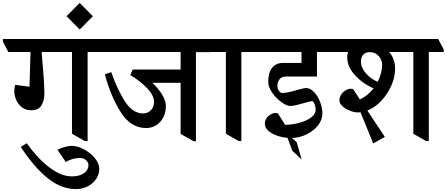

<svg xmlns="http://www.w3.org/2000/svg" viewBox="-60 -924 3059 1315"><path d="M642 -585V-568H540V42H521L433 -8V-568H225L227 -546Q244 -359 244 -282Q244 -239 225 -204Q206 -169 153 -169Q115 -169 89 -190Q63 -211 50.5 -241Q38 -271 38 -297Q38 -325 44 -343L142 -330L149 -568H-3L-40 -639V-657H603Z M433 284Q484 284 515 262Q546 240 546 208Q546 189 529.5 173.5Q513 158 486 158Q439 158 390 185L334 102Q353 91 381.5 83Q410 75 431 75Q470 75 514.5 98.5Q559 122 589.5 159Q620 196 620 233Q620 268 600 299.5Q580 331 543 351Q506 371 459 371Q361 371 268.5 298Q176 225 82 82L123 57Q195 158 276 221Q357 284 433 284Z M576 -813 486 -722 396 -813 486 -904Z M1385 -567H1282V43H1265L1177 -7V-357H983Q1026 -317 1051 -275Q1076 -233 1076 -198Q1076 -154 1058 -119.5Q1040 -85 1009 -66Q978 -47 942 -47Q835 -47 766.5 -156.5Q698 -266 658 -415L702 -430Q741 -316 794.5 -231.5Q848 -147 920 -147Q953 -147 974 -169.5Q995 -192 995 -225Q995 -272 944.5 -323Q894 -374 832 -410L849 -448H1177V-568H639L602 -639V-657H1347L1385 -585Z M1695 -585V-568H1593V42H1575L1487 -8V-568H1382L1345 -639V-657H1657Z M1840 -336Q1840 -318 1850 -302.5Q1860 -287 1872 -287Q1907 -287 1976 -308Q2022 -321 2037 -321Q2064 -321 2090 -294.5Q2116 -268 2132 -227Q2148 -186 2148 -147Q2148 -103 2118 -65Q2088 -27 2039.5 -3.5Q1991 20 1939 21L1972 50L2006 169L1942 108L1909 20Q1847 15 1800.5 -12Q1754 -39 1754 -77Q1754 -98 1765.5 -114.5Q1777 -131 1794 -140.5Q1811 -150 1825 -150Q1833 -150 1843 -148L1893 -69Q1945 -70 1993 -83.5Q2041 -97 2071.5 -120Q2102 -143 2102 -173Q2102 -190 2095.5 -208Q2089 -226 2080 -231Q2063 -231 2014 -216Q1952 -198 1927 -198Q1904 -198 1867.5 -224.5Q1831 -251 1804 -289.5Q1777 -328 1777 -363Q1777 -427 1804 -460Q1831 -493 1877 -493H2005V-568H1692L1655 -639V-657H2180L2219 -585V-568H2111V-400H1903Q1868 -400 1854 -380.5Q1840 -361 1840 -336Z M2877 -568V42H2858L2771 -8V-568H2605Q2646 -521 2646 -453Q2646 -397 2620.5 -338.5Q2595 -280 2551.5 -233.5Q2508 -187 2456 -167L2576 14L2496 58L2409 -155Q2402 -154 2390 -154Q2367 -154 2337 -165.5Q2307 -177 2286 -196Q2265 -215 2265 -236Q2265 -258 2277 -276.5Q2289 -295 2307 -305.5Q2325 -316 2340 -316Q2353 -316 2359 -313L2405 -243Q2458 -267 2499 -319Q2424 -351 2371 -409Q2318 -467 2318 -533Q2318 -552 2324 -568H2217L2180 -639V-657H2941L2979 -585V-568ZM2471 -567Q2446 -567 2429 -550.5Q2412 -534 2412 -503Q2412 -461 2446.5 -421.5Q2481 -382 2527 -364Q2557 -424 2557 -480Q2557 -514 2533.5 -540.5Q2510 -567 2471 -567Z"/></svg>

Font: Martel
Style: Bold
Weight: 700
Designer: Dan Reynolds
Foundry: Dan Reynolds
Version: Version 1.001; ttfautohint (v1.1) -l 5 -r 5 -G 72 -x 0 -D la